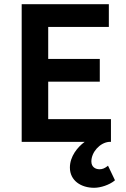

<svg xmlns="http://www.w3.org/2000/svg" viewBox="-20 -674 598 912"><path d="M382 0C348 25 312 69 312 122C312 184 365 218 427 218C459 218 499 204 523 185L526 182L493 113L488 117C477 125 467 130 453 130C433 130 414 119 414 93C414 48 455 4 497 0H507V-108H209V-286H454V-394H209V-546H497V-654H83V0Z"/></svg>

Font: Falling Sky
Style: Med
Weight: 500
Designer: Paul D. Hunt
Foundry: Adobe Systems Incorporated
Version: Version 1.02